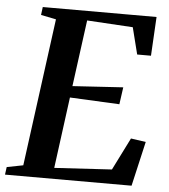

<svg xmlns="http://www.w3.org/2000/svg" viewBox="-63 -791 736 838"><g transform="rotate(5 305.0 -371.5)"><path d="M-10 0 -5.5 -33.5 66 -47.5 152.5 -694.5 86 -708 90.5 -743H589L579.5 -572.5H519L489.5 -689.5L288.5 -701.5L249.5 -410.5L471 -424.5L460.5 -349.5L243 -360L201.5 -48L453 -63L524 -205L589.5 -195.5L544.5 0Z"/></g></svg>

Font: Merriweather 72pt SemiBold
Style: Italic
Weight: 600
Italic angle: -7.8°
Version: Version 2.101